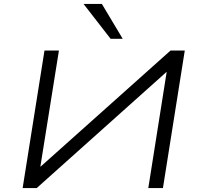

<svg xmlns="http://www.w3.org/2000/svg" viewBox="-20 -964 1028 984"><path d="M96 0 208 -705H282L187 -111L188 -110L854 -705H927L815 0H740L834 -594L833 -595L168 0ZM547 -765 408 -944H502L609 -765Z"/></svg>

Font: Nunito Sans 7pt Expanded Light
Style: Italic
Weight: 300
Width: 7
Italic angle: -9°
Designer: Vernon Adams
Foundry: Vernon Adams
Version: Version 3.101;gftools[0.9.27]